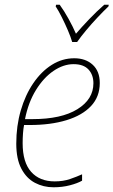

<svg xmlns="http://www.w3.org/2000/svg" viewBox="-20 -784 481 814"><path d="M207 10Q164 10 128 -9Q92 -28 70.5 -69Q49 -110 49 -175Q49 -250 68 -315.5Q87 -381 121 -431Q155 -481 199.5 -509Q244 -537 295 -537Q343 -537 373 -509.5Q403 -482 403 -432Q403 -374 366 -334.5Q329 -295 262 -274.5Q195 -254 106 -254H82Q79 -239 77.5 -218.5Q76 -198 76 -177Q76 -96 112 -55.5Q148 -15 212 -15Q248 -15 277 -25Q306 -35 328 -45V-18Q309 -7 276.5 1.5Q244 10 207 10ZM118 -279Q240 -279 308 -321Q376 -363 376 -431Q376 -467 355 -489.5Q334 -512 292 -512Q249 -512 207 -483.5Q165 -455 132.5 -402.5Q100 -350 86 -279ZM286 -606Q280 -627 268 -655Q256 -683 242 -711Q228 -739 216 -757L218 -764H233Q252 -738 270.5 -704.5Q289 -671 302 -641Q326 -669 358 -702.5Q390 -736 422 -764H441L440 -757Q419 -737 394 -710.5Q369 -684 346 -656.5Q323 -629 307 -606Z"/></svg>

Font: Noto Sans SemiCondensed Thin
Style: Italic
Weight: 100
Width: 4
Italic angle: -12°
Designer: Monotype Design Team
Foundry: Monotype Imaging Inc.
Version: Version 2.013; ttfautohint (v1.8.4.7-5d5b)